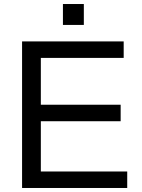

<svg xmlns="http://www.w3.org/2000/svg" viewBox="-20 -935 707 955"><path d="M183.1 -332V-82H612.8V0H89.8V-729H595.2V-647H183.1V-414.1H580.1V-332ZM397 -915V-811H293V-915Z"/></svg>

Font: SolaimanLipiNormal
Style: Normal
Weight: 400
Designer: Solaiman Karim
Version: Version 1.6.1 ; ttfautohint (v1.5.65-e2d9)